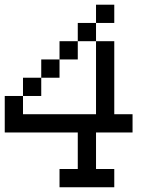

<svg xmlns="http://www.w3.org/2000/svg" viewBox="-20 -789 655 809"><path d="M76.9 -384.6V-461.5H153.8V-384.6ZM153.8 -461.5V-538.5H230.8V-461.5ZM230.8 -538.5V-615.4H307.7V-538.5ZM230.8 0V-76.9H307.7V-230.8H0V-384.6H76.9V-307.7H384.6V-615.4H461.5V-307.7H538.5V-230.8H384.6V-76.9H461.5V0ZM307.7 -615.4V-692.3H384.6V-615.4ZM384.6 -692.3V-769.2H461.5V-692.3Z"/></svg>

Font: Mintsoda - Lime Green 13x16
Style: Regular
Weight: 400
Designer: Mintsoda-15
Version: Version 1.0